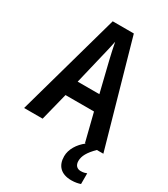

<svg xmlns="http://www.w3.org/2000/svg" viewBox="-228 -882 1004 1150"><g transform="rotate(30 274.0 -306.5)"><path d="M421 -66H426C382 -32 352 16 352 64C352 128 388 168 461 168C488 168 508 163 523 158V84C513 88 501 92 482 92C456 92 440 75 440 46C440 11 459 -22 503 -66H548L346 -781H200L0 -66H128L176 -257H373ZM299 -567 349 -363H199L248 -568C255 -597 268 -649 274 -682C280 -648 290 -606 299 -567Z"/></g></svg>

Font: Noto Sans Malayalam UI Condensed SemiBold
Style: Regular
Weight: 600
Width: 3
Designer: Jelle Bosma - Monotype Design Team
Foundry: Monotype Imaging Inc.
Version: Version 2.104